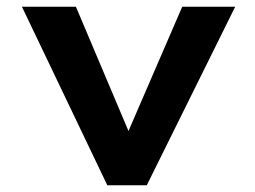

<svg xmlns="http://www.w3.org/2000/svg" viewBox="-20 -549 756 569"><path d="M298 0 45 -529H205L378 -120L341 -115L520 -529H677L415 0Z"/></svg>

Font: Lexend Exa SemiBold
Style: Regular
Weight: 600
Designer: Bonnie Shaver-Troup, Thomas Jockin
Foundry: Lexend
Version: Version 1.007